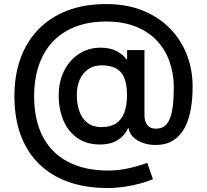

<svg xmlns="http://www.w3.org/2000/svg" viewBox="-20 -731 1025 950"><path d="M511.2 199.2Q402.3 199.2 316.9 168.5Q231.4 137.7 172.1 79.1Q112.8 20.5 82 -63.7Q51.3 -147.9 51.3 -255.4Q51.3 -359.4 82 -443.4Q112.8 -527.3 171.6 -587.2Q230.5 -647 314.2 -679Q397.9 -710.9 504.4 -710.9Q606.4 -710.9 685.8 -679Q765.1 -647 820.6 -590.6Q876 -534.2 904.5 -460.2Q933.1 -386.2 933.1 -302.2Q933.1 -245.6 924.6 -193.8Q916 -142.1 895.3 -101.6Q874.5 -61 838.9 -37.4Q803.2 -13.7 749 -13.7Q717.8 -13.7 689 -23.2Q660.2 -32.7 640.4 -51.3Q620.6 -69.8 616.2 -96.7H613.3Q600.1 -63.5 565.2 -39.8Q530.3 -16.1 474.1 -16.1Q408.2 -16.1 362.8 -48.1Q317.4 -80.1 293.9 -135Q270.5 -189.9 270.5 -259.3Q270.5 -328.1 297.4 -381.1Q324.2 -434.1 371.1 -464.6Q418 -495.1 478 -495.1Q525.4 -495.1 558.1 -477.5Q590.8 -460 604.5 -438H608.9V-483.4H694.8V-159.7Q694.8 -130.9 709 -112.5Q723.1 -94.2 751 -94.2Q784.7 -94.2 804 -116.2Q823.2 -138.2 831.5 -183.6Q839.8 -229 839.8 -299.3Q839.8 -367.2 818.8 -426.5Q797.9 -485.8 755.9 -530.3Q713.9 -574.7 651.1 -599.6Q588.4 -624.5 505.9 -624.5Q420.9 -624.5 354.7 -599.4Q288.6 -574.2 242.7 -526.4Q196.8 -478.5 172.9 -409.9Q148.9 -341.3 148.9 -254.9Q148.9 -167.5 172.9 -99.1Q196.8 -30.8 243.7 16.4Q290.5 63.5 358.9 88.1Q427.2 112.8 516.1 112.8Q556.6 112.8 594.2 106Q631.8 99.1 661.6 90.1Q691.4 81.1 708.5 74.7L736.8 155.8Q713.9 165.5 678 175.8Q642.1 186 598.9 192.6Q555.7 199.2 511.2 199.2ZM481.9 -102.1Q525.9 -102.1 553.7 -120.1Q581.5 -138.2 595 -173.8Q608.4 -209.5 608.4 -261.7Q608.4 -315.4 594.2 -347.4Q580.1 -379.4 552.2 -393.6Q524.4 -407.7 483.4 -407.7Q444.3 -407.7 416.7 -388.7Q389.2 -369.6 374.5 -336.9Q359.9 -304.2 359.9 -261.7Q359.9 -217.3 372.6 -180.9Q385.3 -144.5 412.4 -123.3Q439.5 -102.1 481.9 -102.1Z"/></svg>

Font: V-Inter
Style: Medium-500
Weight: 500
Designer: Rasmus Andersson
Foundry: rsms
Version: Version 4.000;git-4146feb